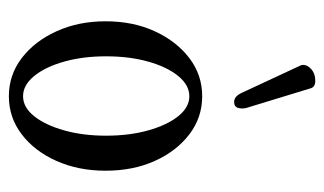

<svg xmlns="http://www.w3.org/2000/svg" viewBox="-169 -551 731 433"><g transform="rotate(90 196.5 -334.5)"><path d="M197 11Q149 11 111 -18Q73 -47 50.5 -96.5Q28 -146 28 -207Q28 -269 50.5 -318Q73 -367 111 -396Q149 -425 197 -425Q245 -425 283 -396Q321 -367 343 -318Q365 -269 365 -207Q365 -146 343 -96.5Q321 -47 283 -18Q245 11 197 11ZM197 -21Q222 -21 242 -46Q262 -71 274 -113.5Q286 -156 286 -208Q286 -261 274 -303.5Q262 -346 242 -371Q222 -396 197 -396Q172 -396 151.5 -371Q131 -346 119 -303.5Q107 -261 107 -208Q107 -156 119 -113.5Q131 -71 151.5 -46Q172 -21 197 -21ZM210 -497Q197 -497 189 -515L128 -646Q123 -657 133.5 -668.5Q144 -680 162 -680Q176 -680 179 -670L223 -526Q226 -516 223.5 -506.5Q221 -497 210 -497Z"/></g></svg>

Font: Junicode Two Beta Condensed
Style: Regular
Weight: 400
Width: 3
Designer: Peter S. Baker
Foundry: Briery Creek Software
Version: Version 1.053; ttfautohint (v1.8.4)